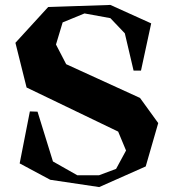

<svg xmlns="http://www.w3.org/2000/svg" viewBox="-20 -740 710 772"><path d="M587.9 -646 546.9 -456.1H517.1L481.9 -606L423.8 -667L319.8 -686L231.9 -649.9L205.1 -561L246.1 -481.9L543 -346.2L616.2 -245.1L565.9 -70.8L378.9 12.2L182.1 -17.1L59.1 -83L100.1 -292L130.9 -291L192.9 -90.8L291 -35.2H377.9L446.8 -61L486.8 -134.8L455.1 -210.9L86.9 -388.2L42 -567.9L173.8 -711.9L423.8 -720.2Z"/></svg>

Font: Ortica Angular Bold
Style: Regular
Weight: 700
Designer: Benedetta Bovani
Foundry: Collletttivo
Version: Version 2.000;Glyphs 3.1.2 (3151)